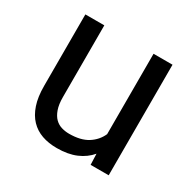

<svg xmlns="http://www.w3.org/2000/svg" viewBox="-128 -676 824 818"><g transform="rotate(30 284.0 -267.0)"><path d="M406.2 -53.7Q380.9 -23.4 341.6 -6.6Q302.2 10.3 247.1 10.3Q206.5 10.3 173.8 -1.2Q141.1 -12.7 117.7 -37.1Q94.2 -61.5 81.3 -99.9Q68.4 -138.2 68.4 -192.4V-543.9H161.6V-191.4Q161.6 -154.8 170.2 -130.9Q178.7 -106.9 192.6 -93.3Q206.5 -79.6 224.6 -74.2Q242.7 -68.8 262.2 -68.8Q318.8 -68.8 353.3 -90.6Q387.7 -112.3 403.8 -148.4V-543.9H497.1V0H408.2Z"/></g></svg>

Font: Roboto2
Style: Regular
Weight: 400
Designer: Google
Foundry: Google
Version: Version 2.000981-w3; 2014; ttfautohint (v1.1) -l 5 -r 24 -G 